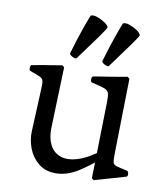

<svg xmlns="http://www.w3.org/2000/svg" viewBox="-86 -843 805 927"><g transform="rotate(10 316.0 -379.5)"><path d="M249 11Q198 11 164 -17Q130 -45 114.5 -86.5Q99 -128 101 -170L110 -369Q112 -402 109.5 -415.5Q107 -429 92.5 -435.5Q78 -442 44 -454Q38 -456 38 -469Q38 -482 45 -483Q86 -491 102 -493.5Q118 -496 131 -498L191 -508L201 -500L191 -200Q190 -153 206.5 -119.5Q223 -86 257.5 -73Q292 -60 342 -75Q392 -90 457 -140L481 -119Q417 -61 361 -25Q305 11 249 11ZM436 12 426 5 434 -369Q435 -402 430.5 -415Q426 -428 407.5 -434.5Q389 -441 346 -451Q339 -453 339.5 -466.5Q340 -480 348 -481Q384 -487 404 -490Q424 -493 436 -495Q448 -497 459 -499L511 -508L521 -500L514 -137Q513 -105 515.5 -91.5Q518 -78 533.5 -73.5Q549 -69 586 -61Q593 -60 594.5 -47Q596 -34 588 -32Q545 -19 528.5 -14.5Q512 -10 498 -6ZM253 -554Q250 -550 240.5 -553Q231 -556 223.5 -562Q216 -568 218 -573Q241 -651 259.5 -703Q278 -755 284 -768Q295 -774 315.5 -767Q336 -760 354 -748Q372 -736 374 -725Q368 -712 335.5 -667Q303 -622 253 -554ZM413 -544Q410 -540 400.5 -543Q391 -546 383.5 -552Q376 -558 378 -563Q401 -641 419.5 -693Q438 -745 444 -758Q455 -764 475.5 -757Q496 -750 514 -738Q532 -726 534 -715Q528 -702 495.5 -657Q463 -612 413 -544Z"/></g></svg>

Font: Anvers
Style: Regular
Weight: 400
Designer: Ishtar van Looy
Version: Version 1.000